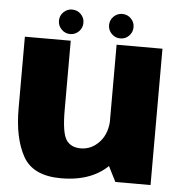

<svg xmlns="http://www.w3.org/2000/svg" viewBox="-52 -778 791 832"><g transform="rotate(5 343.0 -362.0)"><path d="M480 0H633V-593H433.5V-92ZM234 -593H34.5V-280.5Q34.5 -152 78 -73.8Q121.5 4.5 243.5 4.5Q382.5 4.5 457 -77.2Q531.5 -159 531.5 -240L434.5 -276.5Q434.5 -209 399.8 -170.5Q365 -132 317.5 -132Q273.5 -132 253.8 -163Q234 -194 234 -291ZM228.5 -621.5Q251 -621.5 266.5 -637.2Q282 -653 282 -675Q282 -697 266.5 -712.5Q251 -728 228.5 -728Q207 -728 191.2 -712.5Q175.5 -697 175.5 -675Q175.5 -653 191.2 -637.2Q207 -621.5 228.5 -621.5ZM447 -621.5Q469 -621.5 484.5 -637.2Q500 -653 500 -675Q500 -697 484.5 -712.5Q469 -728 447 -728Q425 -728 409.2 -712.5Q393.5 -697 393.5 -675Q393.5 -653 409.2 -637.2Q425 -621.5 447 -621.5Z"/></g></svg>

Font: Anybody UltraCondensed Thin ExtraBold
Style: Regular
Weight: 800
Version: Version 1.111